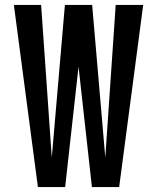

<svg xmlns="http://www.w3.org/2000/svg" viewBox="-20 -755 634 775"><path d="M133 0 36 -735H146L189 -119L242 -735H352L405 -119L447 -735H558L461 0H351L297 -486L243 0Z"/></svg>

Font: Iosevka QP
Style: Bold
Weight: 700
Designer: Belleve Invis
Foundry: Belleve Invis
Version: Version 20.0.0; ttfautohint (v1.8.4)